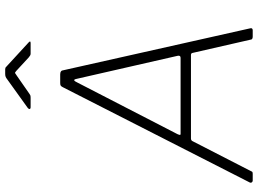

<svg xmlns="http://www.w3.org/2000/svg" viewBox="-147 -847 994 740"><g transform="rotate(-90 350.0 -477.0)"><path d="M24 0Q20 0 17.5 -3Q15 -6 16 -10L384 -732Q387 -738 390 -740Q393 -742 400 -742H433Q441 -742 445 -739Q449 -736 449 -731L611 -9Q612 -5 610 -2.5Q608 0 603 0H579Q567 0 567 -9L516 -232Q515 -238 508 -238H186Q178 -238 175 -230L60 -6Q59 -2 56.5 -1Q54 0 49 0H24ZM497 -278Q507 -278 505 -289L416 -679Q414 -689 410.5 -688Q407 -687 402 -676L203 -290Q200 -283 200 -280.5Q200 -278 204 -278ZM499 -863 447 -911Q440 -917 438.5 -916Q437 -915 428 -909L359 -861Q353 -857 350.5 -856.5Q348 -856 343 -856H306Q301 -856 300 -859.5Q299 -863 304 -867L414 -946Q419 -950 423.5 -952Q428 -954 435 -954H453Q459 -954 462 -950.5Q465 -947 468 -945L555 -865Q560 -861 560 -858.5Q560 -856 554 -856H513Q509 -856 506 -858Q503 -860 499 -863Z"/></g></svg>

Font: Libre Franklin Thin
Style: Italic
Weight: 100
Italic angle: -8°
Designer: Pablo Impallari, Rodrigo Fuenzalida, Nhung Nguyen
Foundry: Impallari Type
Version: Version 3.000